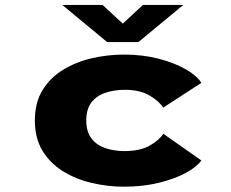

<svg xmlns="http://www.w3.org/2000/svg" viewBox="-20 -728 915 760"><path d="M471 11Q406.5 11 343.5 -3.8Q280.5 -18.5 229.5 -50Q178.5 -81.5 148.2 -131.2Q118 -181 118 -251Q118 -321.5 148.2 -371Q178.5 -420.5 229.8 -451.8Q281 -483 343.8 -497.5Q406.5 -512 471 -512Q544 -512 607.2 -495.8Q670.5 -479.5 715.2 -453.8Q760 -428 777 -400L626 -302Q610.5 -327 572.2 -349.8Q534 -372.5 473.5 -372.5Q432.5 -372.5 397.8 -361Q363 -349.5 342.2 -323Q321.5 -296.5 321.5 -251Q321.5 -206.5 342 -180Q362.5 -153.5 396.8 -141.8Q431 -130 472.5 -130Q534 -130 571.8 -151.2Q609.5 -172.5 626.5 -198.5L777 -93Q759 -67 714.8 -43.2Q670.5 -19.5 607.8 -4.2Q545 11 471 11ZM226.5 -708.5H386L466 -634.5L546 -708.5H705.5L528 -561.5H404Z"/></svg>

Font: Trispace SemiExpanded ExtraBold
Style: Regular
Weight: 800
Width: 6
Designer: Tyler Finck
Foundry: Etcetera Type Company
Version: Version 1.210; ttfautohint (v1.8.3)